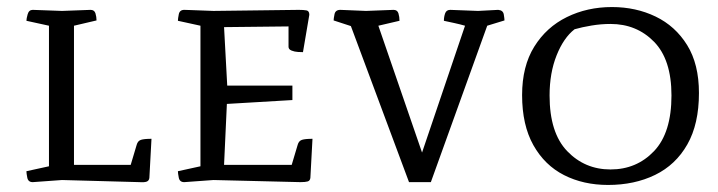

<svg xmlns="http://www.w3.org/2000/svg" viewBox="-20 -517 2039 545"><path d="M376 0 156 -6 73 0Q60 0 57.5 -12.5Q55 -25 55 -31L119 -45V-444L55 -458Q55 -464 58.5 -476.5Q62 -489 73 -489L156 -486L237 -489Q248 -489 251 -479Q254 -469 254 -459L190 -444V-49H351L368 -106Q371 -117 380 -120Q389 -123 410 -123L404 -12Q403 -4 396.5 -1.5Q390 1 376 0Z M833 0 586 -6 503 0Q490 0 487.5 -12.5Q485 -25 485 -31L549 -45V-444L485 -458Q485 -464 487.5 -476.5Q490 -489 503 -489Q503 -489 519 -488.5Q535 -488 586 -486L828 -489Q842 -489 850 -487.5Q858 -486 858 -475L840 -369Q836 -369 826 -369.5Q816 -370 807.5 -373.5Q799 -377 799 -384V-442L616 -440L625 -274H810V-233L624 -222L616 -49H808L825 -106Q828 -117 837 -120Q846 -123 867 -123L861 -12Q860 -4 853.5 -2Q847 0 833 0Z M1114 -458 1054 -444 1178 -84 1300 -444Q1286 -448 1270 -451.5Q1254 -455 1240 -458Q1240 -469 1243.5 -479Q1247 -489 1258 -489L1337 -486L1394 -489Q1408 -488 1410 -476Q1412 -464 1412 -459L1363 -444L1203 0H1141L976 -443L927 -459Q927 -464 929.5 -476.5Q932 -489 946 -489Q946 -489 958.5 -488.5Q971 -488 1019 -486L1097 -489Q1108 -489 1111 -479Q1114 -469 1114 -458Z M1964 -253Q1964 -165 1931 -107Q1898 -49 1839.5 -20.5Q1781 8 1706 8Q1636 8 1581 -20Q1526 -48 1494 -105Q1462 -162 1462 -247Q1462 -329 1496.5 -384.5Q1531 -440 1589 -468.5Q1647 -497 1717 -497Q1785 -497 1841 -470Q1897 -443 1930.5 -389Q1964 -335 1964 -253ZM1540 -246Q1540 -140 1590 -88Q1640 -36 1713 -36Q1787 -36 1836.5 -88Q1886 -140 1886 -246Q1886 -348 1836.5 -398.5Q1787 -449 1713 -449Q1686 -449 1659 -444.5Q1632 -440 1611 -434Q1580 -410 1560 -360Q1540 -310 1540 -246Z"/></svg>

Font: Mate SC
Style: Regular
Weight: 400
Designer: Eduardo Rodriguez Tunni
Foundry: Eduardo Rodriguez Tunni
Version: Version 1.003; ttfautohint (v1.8.4.7-5d5b);gftools[0.9.24]